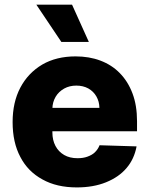

<svg xmlns="http://www.w3.org/2000/svg" viewBox="-20 -795 643 825"><path d="M310.1 10.3Q223.6 10.3 162.6 -23.9Q99.6 -58.1 67.4 -120.6Q34.2 -182.6 34.2 -270.5Q34.2 -355.5 67.4 -418.5Q100.6 -481.4 161.6 -517.6Q222.2 -552.7 304.7 -552.7Q363.3 -552.7 411.1 -534.7Q460.4 -516.1 494.6 -481Q529.8 -445.3 549.3 -393.6Q568.8 -342.3 568.8 -273.9V-231H94.7V-331.5H407.2Q406.7 -358.9 394 -380.9Q381.8 -402.3 359.4 -415Q336.9 -427.2 308.1 -427.2Q278.8 -427.2 255.9 -414.6Q231.9 -400.9 219.2 -379.4Q205.6 -356.4 205.1 -328.6V-226.1Q205.1 -192.9 218.3 -168Q231.4 -143.1 255.9 -128.9Q279.8 -115.2 313 -115.2Q337.4 -115.2 355 -121.6Q375.5 -128.9 387.2 -140.1Q401.4 -153.8 407.7 -170.9L566.9 -166Q556.6 -111.3 523.9 -73.2Q491.2 -34.2 435.5 -11.7Q381.3 10.3 310.1 10.3ZM361.8 -614.7H243.7L136.2 -774.9H289.6Z"/></svg>

Font: My Font
Style: Regular
Weight: 500
Designer: Rasmus Andersson
Foundry: rsms
Version: Version 0.001